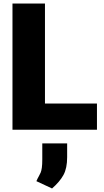

<svg xmlns="http://www.w3.org/2000/svg" viewBox="-20 -731 584 1082"><path d="M526.4 0H168.9V-147.5H526.4ZM233.4 0H50.3V-710.9H233.4ZM358.4 154.8Q358.4 217.3 337.6 255.1Q316.9 293 273.4 331.1L185.1 290Q192.4 272.9 198.5 262.7Q204.6 252.4 209 241.9Q213.4 231.4 215.8 214.1Q218.3 196.8 218.3 166V77.1H358.4Z"/></svg>

Font: Heebo Black
Style: Regular
Weight: 900
Designer: Oded Ezer
Foundry: Ezer Type House
Version: Version 3.100